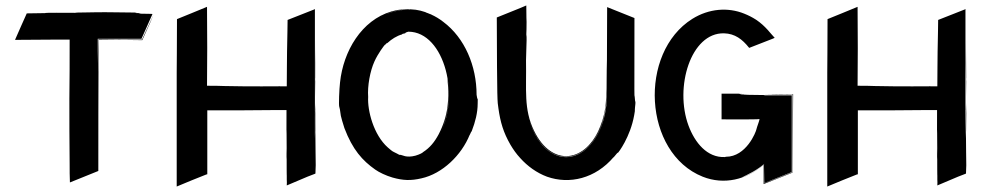

<svg xmlns="http://www.w3.org/2000/svg" viewBox="-20 -647 3608 703"><path d="M525 -556 500 -502C450 -502 392 -502 340 -503C339 -365 339 -362 339 -421C340 -532 340 -528 338 -415V-505H498L538 -595H537C546 -597 514 -596 488 -597C484 -597 492 -598 496 -599C476 -599 475 -599 483 -600H474L479 -601C430 -601 375 -603 327 -602C291 -602 308 -601 265 -601C257 -601 258 -600 255 -600C220 -600 143 -601 145 -599C116 -599 112 -598 78 -598C66 -571 51 -538 35 -501C158 -502 192 -502 235 -502C235 -418 235 -361 234 -285C234 -209 234 -132 235 -45C235 -23 235 -1 236 21L340 -21C340 -190 340 -243 341 -501C405 -501 459 -501 501 -500C537 -580 529 -561 542 -593Z M1133 -140V-219C1133 -261 1134 -225 1134 -263C1134 -256 1133 -241 1133 -229V-614H1132V-613L1033 -574C1033 -527 1032 -542 1031 -458C1031 -424 1030 -385 1030 -331H1005C1013 -331 881 -330 802 -332C782 -333 760 -333 738 -333C739 -419 739 -517 738 -622C696 -605 666 -592 628 -577C627 -408 628 -476 627 -381V36C642 29 720 -2 735 -8L739 -9V-243C870 -243 883 -243 986 -244H1029C1028 7 1030 100 1029 -159C1029 -199 1030 -131 1030 -104C1030 -92 1029 -75 1030 -63V11C1031 24 1030 17 1030 32C1115 -4 1112 -3 1134 -11L1135 -12V-13C1135 -24 1136 -33 1136 -42C1136 -90 1135 -58 1134 -246C1134 -246 1134 -150 1133 -140ZM1135 -500C1134 -389 1135 -432 1135 -363C1136 -358 1135 -359 1135 -348C1135 -328 1136 -311 1136 -293C1136 -344 1135 -405 1135 -464ZM992 -332C986 -332 981 -332 975 -332ZM1005 -331C1004 -332 1000 -332 992 -332C996 -332 1001 -332 1005 -331ZM1136 -293V-270V-273ZM1136 -270 1135 -232C1136 -115 1136 -166 1136 -270Z M1728 -286C1727 -286 1726 -296 1725 -300C1725 -405 1682 -508 1603 -567C1491 -655 1315 -615 1244 -426C1293 -558 1409 -638 1530 -604C1539 -602 1548 -599 1554 -596C1510 -616 1460 -619 1413 -605C1304 -573 1237 -460 1225 -345C1222 -320 1220 -263 1222 -257C1226 -243 1223 -253 1228 -223C1228 -222 1236 -192 1241 -178C1271 -99 1307 -59 1354 -26C1368 -16 1393 -4 1417 3C1456 14 1484 15 1523 6C1600 -11 1670 -79 1700 -154C1700 -153 1699 -152 1699 -151L1706 -166C1706 -164 1706 -162 1708 -169C1720 -200 1729 -234 1729 -268C1730 -289 1729 -282 1728 -286ZM1519 -608C1488 -615 1456 -614 1427 -607C1456 -615 1488 -615 1519 -608ZM1532 -604 1535 -603C1534 -603 1533 -604 1532 -604ZM1554 -596 1561 -593C1560 -594 1557 -595 1554 -596ZM1584 -145C1616 -197 1628 -268 1622 -332C1621 -343 1620 -352 1618 -360C1626 -288 1622 -224 1586 -155C1571 -127 1554 -106 1529 -90C1528 -88 1518 -82 1501 -77C1467 -68 1452 -80 1447 -80C1442 -79 1441 -81 1433 -85C1413 -95 1419 -91 1400 -107C1348 -153 1325 -242 1328 -292C1325 -332 1335 -387 1351 -422C1364 -451 1386 -480 1390 -484L1389 -482C1405 -498 1392 -484 1399 -490C1413 -503 1433 -516 1452 -521C1452 -522 1453 -522 1454 -523C1462 -525 1460 -524 1463 -525C1465 -526 1464 -526 1465 -527C1465 -528 1472 -530 1475 -531C1609 -531 1670 -285 1584 -145ZM1600 -181C1614 -213 1621 -252 1622 -287C1620 -245 1612 -209 1600 -181Z M2306 -276C2305 -276 2305 -284 2304 -292C2302 -308 2303 -257 2303 -581L2203 -621C2203 -588 2202 -440 2202 -353V-381C2201 -301 2205 -262 2187 -205C2178 -176 2164 -147 2145 -123C2178 -165 2199 -227 2201 -289L2202 -428C2198 -314 2208 -260 2178 -185C2127 -52 2001 -32 1935 -169C1897 -248 1908 -317 1906 -426C1906 -447 1909 -507 1908 -512C1906 -528 1908 -516 1908 -567C1908 -567 1907 -587 1907 -627C1884 -617 1888 -619 1866 -610C1836 -598 1847 -602 1799 -583C1800 -268 1801 -277 1805 -250C1812 -200 1823 -162 1849 -117C1859 -100 1871 -83 1885 -68C1911 -39 1945 -14 1983 0C2065 29 2160 7 2227 -72C2227 -71 2226 -71 2226 -70L2242 -89C2242 -88 2241 -86 2241 -86C2244 -87 2288 -146 2302 -225C2307 -251 2303 -232 2305 -253C2308 -278 2306 -271 2306 -276ZM1989 -94C1947 -125 1922 -181 1912 -232C1928 -152 1980 -70 2056 -73C2093 -74 2125 -96 2148 -125C2191 -181 2200 -245 2202 -306V-289C2196 -123 2083 -25 1989 -94ZM2109 -90C2089 -77 2066 -70 2040 -74C2065 -71 2089 -77 2109 -90ZM2226 -70C2225 -69 2225 -69 2224 -68Z M2779 -302 2882 -301 2881 -16 2862 -9C2867 -10 2865 -10 2857 -7L2777 25C2811 11 2835 2 2850 -4C2836 2 2812 11 2778 24L2779 -38V23L2879 -17V-298H2779C2779 -299 2779 -299 2778 -299L2704 -300C2699 -300 2711 -301 2716 -301C2687 -301 2685 -302 2697 -303H2684L2690 -304H2622V-210C2623 -210 2750 -209 2761 -211C2761 -206 2751 -181 2750 -175C2748 -163 2712 -73 2638 -73L2634 -72C2569 -69 2524 -125 2501 -187C2449 -327 2509 -528 2631 -525C2671 -524 2698 -503 2722 -473C2723 -472 2723 -471 2724 -472C2827 -512 2817 -508 2816 -509C2803 -522 2783 -552 2748 -575C2734 -584 2720 -591 2705 -597C2646 -621 2576 -616 2515 -578C2317 -454 2335 -87 2553 0C2631 31 2714 11 2776 -44V27L2882 -15L2884 -302C2808 -303 2830 -303 2779 -302ZM2695 3 2699 1C2718 -8 2749 -22 2778 -47V-46C2753 -24 2727 -8 2695 3ZM2862 -9C2860 -8 2856 -6 2850 -4L2857 -7Z M3515 -140V-219C3515 -261 3516 -225 3516 -263C3516 -256 3515 -241 3515 -229V-614H3514V-613L3415 -574C3415 -527 3414 -542 3413 -458C3413 -424 3412 -385 3412 -331H3387C3395 -331 3263 -330 3184 -332C3164 -333 3142 -333 3120 -333C3121 -419 3121 -517 3120 -622C3078 -605 3048 -592 3010 -577C3009 -408 3010 -476 3009 -381V36C3024 29 3102 -2 3117 -8L3121 -9V-243C3252 -243 3265 -243 3368 -244H3411C3410 7 3412 100 3411 -159C3411 -199 3412 -131 3412 -104C3412 -92 3411 -75 3412 -63V11C3413 24 3412 17 3412 32C3497 -4 3494 -3 3516 -11L3517 -12V-13C3517 -24 3518 -33 3518 -42C3518 -90 3517 -58 3516 -246C3516 -246 3516 -150 3515 -140ZM3517 -500C3516 -389 3517 -432 3517 -363C3518 -358 3517 -359 3517 -348C3517 -328 3518 -311 3518 -293C3518 -344 3517 -405 3517 -464ZM3374 -332C3368 -332 3363 -332 3357 -332ZM3387 -331C3386 -332 3382 -332 3374 -332C3378 -332 3383 -332 3387 -331ZM3518 -293V-270V-273ZM3518 -270 3517 -232C3518 -115 3518 -166 3518 -270Z"/></svg>

Font: HIVNotRetro
Style: Regular
Weight: 400
Designer: Feorag
Foundry: Feorag
Version: Version 1.000;PS 001.000;hotconv 1.0.88;makeotf.lib2.5.64775